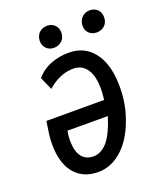

<svg xmlns="http://www.w3.org/2000/svg" viewBox="-131 -769 718 861"><g transform="rotate(-20 228.5 -338.5)"><path d="M189.9 -63.5Q190.9 -63.5 191.9 -63.5Q228 -63.5 257.8 -95.7Q288.1 -128.9 314.5 -211.4L122.1 -211.9L119.6 -198.2Q117.2 -182.6 117.2 -166Q117.2 -160.6 117.7 -154.8L119.1 -137.2Q129.4 -65.9 189.9 -63.5ZM248.5 -538.6Q321.3 -537.6 363.8 -483.4Q406.2 -429.2 409.2 -334.5Q409.7 -326.2 409.7 -318.4Q410.2 -234.4 381.8 -160.2Q351.6 -78.1 299.3 -33.2Q249.5 9.8 189 9.8Q186.5 9.8 183.6 9.8Q120.1 7.8 82.3 -32.5Q44.4 -72.8 37.6 -144Q36.1 -161.6 36.1 -178.7Q36.1 -202.1 39.1 -225.6L47.9 -285.2H323.7L326.7 -319.8Q327.1 -329.1 327.1 -338.4Q327.1 -393.6 308.6 -425.3Q287.1 -462.4 245.1 -464.4Q242.7 -464.4 240.2 -464.4Q176.3 -464.4 117.7 -412.6L90.8 -474.1Q120.1 -508.3 162.1 -523.9Q201.7 -538.6 243.2 -538.6Q246.1 -538.6 248.5 -538.6ZM360.8 -668.9Q375 -684.1 397.9 -685.1Q398.9 -685.1 399.4 -685.1Q421.9 -685.1 436 -671.1Q450.2 -657.2 450.2 -634.8Q450.2 -633.8 450.2 -633.3Q450.2 -610.4 435.5 -595.9Q420.9 -581.5 397.9 -580.6Q397 -580.6 396.5 -580.6Q375 -580.6 360.6 -594.2Q346.2 -607.9 346.2 -629.9Q346.2 -653.3 360.8 -668.9ZM142.6 -632.3Q143.1 -654.8 157.2 -669.7Q171.4 -684.6 194.8 -685.5Q195.8 -685.5 196.3 -685.5Q217.8 -685.5 232.2 -671.6Q246.6 -657.7 246.6 -635.7Q246.6 -611.8 231.9 -597.2Q217.3 -582.5 194.3 -581.5Q193.4 -581.5 192.9 -581.5Q170.9 -581.5 157.2 -595.2Q142.6 -609.4 142.6 -632.3Z"/></g></svg>

Font: MAUL Condensed Italic
Style: Condenced Regular Italic
Weight: 400
Italic angle: -12°
Designer: MAUL
Version: Version 1.0; 2020; ttfautohint (v1.8.3)